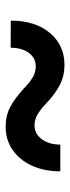

<svg xmlns="http://www.w3.org/2000/svg" viewBox="201 -641 253 695"><g transform="rotate(90 327.5 -293.5)"><path d="M503.4 -385.3H600.1Q600.1 -327.1 579.6 -282.5Q559.1 -237.8 522.7 -212.6Q486.3 -187.5 439 -187.5Q398.9 -187.5 367.9 -203.6Q336.9 -219.7 300.8 -252.9Q279.3 -273.9 260.5 -285.2Q241.7 -296.4 220.2 -296.4Q189.5 -296.4 171.1 -271Q152.8 -245.6 152.8 -205.6L54.7 -206.1Q54.7 -294.9 99.4 -347.7Q144 -400.4 214.8 -400.4Q254.9 -400.4 287.6 -383.5Q320.3 -366.7 353.5 -335Q376 -313.5 394.5 -302.7Q413.1 -292 433.6 -292Q464.8 -292 484.1 -318.6Q503.4 -345.2 503.4 -385.3Z"/></g></svg>

Font: Vazirmatn RD SemiBold
Style: Regular
Weight: 600
Designer: Saber Rastikerdar
Foundry: Saber Rastikerdar
Version: Version 32.102